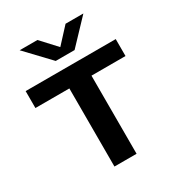

<svg xmlns="http://www.w3.org/2000/svg" viewBox="-189 -922 960 1041"><g transform="rotate(-30 291.0 -401.5)"><path d="M221.5 0V-489H9V-595H573V-489H360V0ZM232 -655 91.5 -803H203L304 -693.5H278L379 -803H490.5L350 -655Z"/></g></svg>

Font: Encode Sans SC SemiExpanded SemiBold
Style: Regular
Weight: 600
Width: 6
Designer: Multiple Designers
Foundry: Impallari Type
Version: Version 3.002